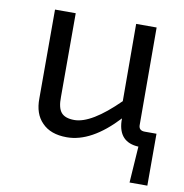

<svg xmlns="http://www.w3.org/2000/svg" viewBox="-74 -557 744 776"><g transform="rotate(10 298.0 -169.0)"><path d="M581 149H508L518 0Q437 -4 433 -89V-101Q327 13 226 13Q159 13 124 -24Q89 -59 90 -123V-487H175V-144Q174 -99 190 -80Q206 -61 244 -61Q314 -61 424 -170L423 -487H507L508 -89Q507 -64 533 -64H581Z"/></g></svg>

Font: Taylor Sans
Style: Regular
Weight: 400
Italic angle: -8°
Designer: Natanael Gama
Version: Version 1.001 September 8, 2015